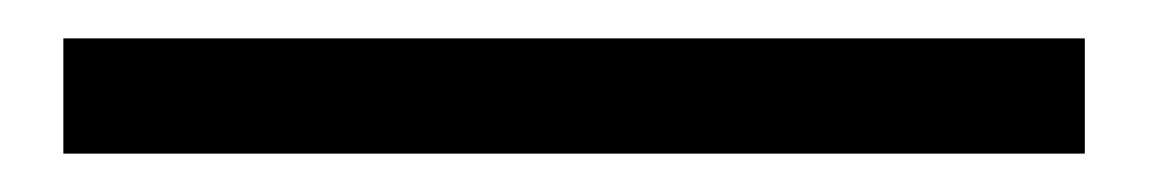

<svg xmlns="http://www.w3.org/2000/svg" viewBox="-20 60 599 100"><path d="M13 140H545V80H13Z"/></svg>

Font: ChiuKong Gothic CL
Style: Regular
Weight: 400
Designer: Ryoko NISHIZUKA 西塚涼子 (kana, bopomofo & ideographs); Paul D. Hunt (Latin, Greek & Cyrillic); Sandoll Communications 산돌커뮤니
Foundry: Adobe
Version: Version 1.300